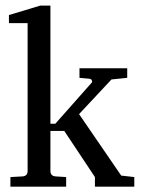

<svg xmlns="http://www.w3.org/2000/svg" viewBox="-20 -703 520 703"><path d="M471.7 -19.5H327.6V-54.7L215.3 -223.6H164.6V-77.1Q164.6 -58.6 183.6 -57.1L222.2 -54.7V-19.5H18.1V-54.7L62.5 -57.1Q81.1 -58.6 81.1 -77.1V-618.2H12.7V-647.9L127.9 -682.6H164.6V-250H182.6L314.9 -399.4Q318.8 -403.3 316.4 -408.2Q314.5 -413.6 308.1 -414.6L271 -418V-453.1H445.8V-418L388.2 -412.1L269.5 -285.2L423.8 -60.1L471.7 -54.7Z"/></svg>

Font: Annapurna SIL
Style: Regular
Weight: 400
Designer: Peter Martin, Annie Olsen
Foundry: SIL International
Version: Version 2.000